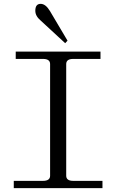

<svg xmlns="http://www.w3.org/2000/svg" viewBox="-20 -981 606 1001"><path d="M191.9 -960.9Q217.8 -960.9 240.2 -923.8L332 -769L319.8 -755.9L191.9 -874Q164.1 -897.5 164.1 -924.8Q164.1 -960.9 191.9 -960.9ZM51.8 0V-38.1H204.1Q241.2 -38.1 241.2 -64.9V-647Q241.2 -673.8 204.1 -673.8H62V-711.9H503.9V-673.8H361.8Q325.2 -673.8 325.2 -647V-64.9Q325.2 -38.1 361.8 -38.1H514.2V0Z"/></svg>

Font: New Heterodox Mono
Style: Book
Weight: 400
Designer: Hao Chi Kiang <hello@hckiang.com>, Alexey Kryukov <alexios@thessalonica.org.ru>
Version: Version 0.0.3